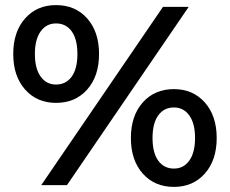

<svg xmlns="http://www.w3.org/2000/svg" viewBox="-20 -727 903 754"><path d="M142 0 620 -700H721L243 0ZM200 -707Q276 -707 322.5 -654.5Q369 -602 369 -515Q369 -428 322.5 -375.5Q276 -323 200 -323Q125 -323 78.5 -375.5Q32 -428 32 -515Q32 -602 78.5 -654.5Q125 -707 200 -707ZM200 -395Q239 -395 261.5 -426Q284 -457 284 -515Q284 -573 261.5 -604Q239 -635 200 -635Q162 -635 139.5 -603.5Q117 -572 117 -515Q117 -458 139.5 -426.5Q162 -395 200 -395ZM663 -377Q738 -377 784.5 -324.5Q831 -272 831 -185Q831 -98 784.5 -45.5Q738 7 663 7Q587 7 540.5 -45.5Q494 -98 494 -185Q494 -272 540.5 -324.5Q587 -377 663 -377ZM663 -65Q701 -65 723.5 -96.5Q746 -128 746 -185Q746 -242 723.5 -273.5Q701 -305 663 -305Q624 -305 601.5 -274Q579 -243 579 -185Q579 -127 601.5 -96Q624 -65 663 -65Z"/></svg>

Font: Belfius21
Style: Bold
Weight: 700
Designer: Montserrat's base design by Julieta Ulanovsky, modified by Coast SPRL for Belfius Bank NV.
Foundry: Montserrat's base design by Julieta Ulanovsky, modified by Coast SPRL for Belfius Bank NV.
Version: Version 2.000;FEAKit 1.0